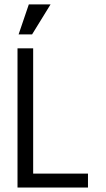

<svg xmlns="http://www.w3.org/2000/svg" viewBox="-20 -842 478 862"><path d="M58.6 -625H128.9V-62.5H375V0H58.6ZM207 -822.3 124 -687.5H63.5L109.4 -822.3Z"/></svg>

Font: Sudo Variable
Style: Regular
Weight: 400
Monospace: yes
Designer: Jens Kutilek
Foundry: Jens Kutilek
Version: Version 0.040